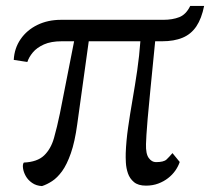

<svg xmlns="http://www.w3.org/2000/svg" viewBox="-20 -618 720 649"><path d="M122 11Q102.5 10 88.5 0.2Q74.5 -9.5 67 -23Q59.5 -36.5 57.8 -49.5Q56 -62.5 60.5 -68.5Q106 -70.5 129 -92.5Q152 -114.5 162.5 -151.5Q173 -188.5 182.5 -234.5L230.5 -478.5H188.5Q152.5 -478.5 128.5 -467.8Q104.5 -457 91 -440.8Q77.5 -424.5 72.5 -408.5L26.5 -415.5Q28.5 -455 49.8 -485.8Q71 -516.5 106.5 -533.8Q142 -551 186 -551H532Q563 -551 586 -560Q609 -569 623 -598H670Q661.5 -555.5 643.8 -529Q626 -502.5 597.2 -490.5Q568.5 -478.5 528 -478.5H504.5Q494.5 -376 488.2 -313.2Q482 -250.5 479 -215.5Q476 -180.5 475 -162.5Q474 -144.5 473.5 -131Q472.5 -98 482.8 -84Q493 -70 507 -70Q533.5 -70 542.8 -78.8Q552 -87.5 563 -100.5L587.5 -70.5Q582.5 -55.5 572.5 -41.2Q562.5 -27 548 -15.8Q533.5 -4.5 514.8 2.5Q496 9.5 473.5 9.5Q447 9.5 432.8 -2.5Q418.5 -14.5 412.5 -32Q406.5 -49.5 405.5 -68.2Q404.5 -87 405 -100.5Q406.5 -141.5 413 -187Q419.5 -232.5 428 -281.2Q436.5 -330 443.8 -379.8Q451 -429.5 454.5 -478.5H280L241 -197.5Q233 -138.5 219.5 -100Q206 -61.5 189.8 -39.2Q173.5 -17 156.2 -5.8Q139 5.5 122 11Z"/></svg>

Font: Merriweather 28pt Light
Style: Regular
Weight: 300
Version: Version 2.100